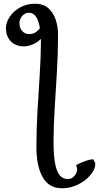

<svg xmlns="http://www.w3.org/2000/svg" viewBox="-20 -777 536 1040"><path d="M12.2 -625Q12.2 -654.8 32.2 -685.3Q52.2 -715.8 87.9 -736.3Q123.5 -756.8 170.9 -756.8Q214.4 -756.8 241.7 -732.7Q269 -708.5 281.7 -670.2Q294.4 -631.8 294.4 -589.4Q294.4 -490.7 288.3 -387.9Q282.2 -285.2 276.1 -188.5Q270 -91.8 270 -10.3Q270 67.9 279.1 112.1Q288.1 156.2 305.2 174.6Q322.3 192.9 346.7 192.9Q365.7 192.9 378.9 180.4Q392.1 168 396.5 151.1Q400.9 134.3 392.1 120.1Q390.6 118.2 401.9 112.3Q413.1 106.4 429.7 99.9Q446.3 93.3 462.2 89.1Q478 85 485.4 85.9L496.1 107.4Q497.6 127.9 483.9 151.4Q470.2 174.8 445.1 195.6Q419.9 216.3 386.5 229.5Q353 242.7 315.4 242.7Q245.6 242.7 211.4 183.1Q177.2 123.5 177.2 19.5Q177.2 -77.1 183.1 -176.5Q189 -275.9 195.1 -370.6Q201.2 -465.3 201.7 -547.4Q201.7 -621.6 186 -664.8Q170.4 -708 135.7 -708Q116.2 -708 100.8 -690.9Q85.4 -673.8 85.4 -650.4Q85.4 -624 100.8 -608.2Q116.2 -592.3 137.7 -592.3Q162.1 -592.3 178.5 -606Q194.8 -619.6 203.9 -634.3Q212.9 -648.9 214.8 -650.9L236.3 -614.3Q210 -566.9 177 -546.6Q144 -526.4 110.4 -525.9Q64.5 -525.9 38.3 -553.5Q12.2 -581.1 12.2 -625Z"/></svg>

Font: Gentium Book Plus
Style: Regular
Weight: 400
Designer: Victor Gaultney, Annie Olsen, Iska Routamaa, Becca Hirsbrunner
Foundry: SIL International
Version: Version 6.101